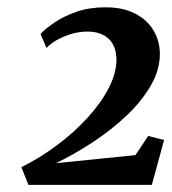

<svg xmlns="http://www.w3.org/2000/svg" viewBox="-20 -928 470 526"><path d="M58 -421.5 38.5 -470Q90 -495.5 137 -530.8Q184 -566 220.8 -606.5Q257.5 -647 278.5 -688Q299.5 -729 299 -766.5Q298 -803.5 276.8 -822.5Q255.5 -841.5 219.5 -841.5Q197 -841.5 174.8 -834.8Q152.5 -828 134.8 -817.8Q117 -807.5 107.5 -796.5L91 -835Q104.5 -849.5 129.5 -866.5Q154.5 -883.5 189.8 -895.8Q225 -908 269 -908Q316.5 -908 349.8 -891Q383 -874 400.2 -845.2Q417.5 -816.5 418 -781Q418 -737 393.5 -694.2Q369 -651.5 328 -612.5Q287 -573.5 236.5 -540Q186 -506.5 133.5 -481L351 -503L386 -555.5L429.5 -544.5L396 -421.5Z"/></svg>

Font: Merriweather 60pt ExtraBold
Style: Italic
Weight: 800
Italic angle: -7.8°
Version: Version 2.101